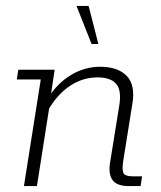

<svg xmlns="http://www.w3.org/2000/svg" viewBox="-20 -630 544 650"><path d="M61 0 118 -361H37L42 -394H165L150 -293L143 -299Q175 -349 221 -376.5Q267 -404 319 -404Q379 -404 409 -373Q439 -342 428 -278L397 -84Q393 -57 397.5 -45Q402 -33 431 -33H461L456 0H417Q375 0 360.5 -21Q346 -42 353 -82L384 -274Q392 -325 373 -346.5Q354 -368 310 -368Q260 -368 216.5 -339Q173 -310 141 -254L151 -293L105 0ZM290 -481 239 -610H280L313 -481Z"/></svg>

Font: Rokkitt SemiBold ExtraLight
Style: Italic
Weight: 250
Italic angle: -9°
Version: Version 3.103